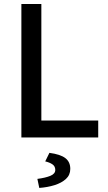

<svg xmlns="http://www.w3.org/2000/svg" viewBox="-20 -675 529 943"><path d="M85 0V-655.3H183.1V-83H462.4V0ZM172.9 248 163.6 203.6Q202.6 198.7 227.1 188.7Q251.5 178.7 251.5 159.7Q251.5 141.6 237.5 132.1Q223.6 122.6 202.1 117.7L222.7 75.7Q276.9 83 301 101.6Q325.2 120.1 325.2 154.3Q325.2 184.6 303.7 204.1Q282.2 223.6 247.6 234.4Q212.9 245.1 172.9 248Z"/></svg>

Font: Varta Light SemiBold
Style: Regular
Weight: 600
Version: Version 1.004